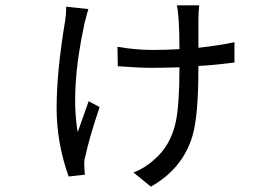

<svg xmlns="http://www.w3.org/2000/svg" viewBox="-20 -617 1040 719"><path d="M311 -583Q309 -579 297 -532Q243 -285 271 -122Q273 -129 312 -238L353 -216Q313 -97 299 -29Q294 -13 296 5Q296 21 298 37L237 44Q192 -83 192 -212Q192 -348 224 -540Q228 -565 228 -592ZM858 -383Q782 -373 723 -370V-363Q723 -184 701 -109Q665 14 545 82L480 29Q524 12 557 -19Q618 -70 638 -159Q652 -224 652 -364V-365Q588 -363 550 -363Q497 -363 421 -369L420 -442Q485 -430 553 -430Q604 -430 652 -433Q652 -503 649 -543Q646 -585 642 -597H726Q723 -570 723 -545V-438Q802 -447 858 -459Z"/></svg>

Font: Source Han Sans K Regular
Style: Regular
Weight: 400
Designer: Ryoko NISHIZUKA  (kana & ideographs); Paul D. Hunt (Latin, Greek & Cyrillic); Wenlong ZHANG  (bopomofo); Sandoll Communi
Foundry: Adobe Systems Incorporated
Version: Version 1.00 July 18, 2014, initial release